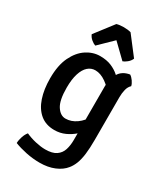

<svg xmlns="http://www.w3.org/2000/svg" viewBox="-229 -822 987 1140"><g transform="rotate(30 265.0 -252.5)"><path d="M483 -445Q467.5 -431 461.2 -406.5Q455 -382 455 -353.5V-62Q455 -2.5 449.8 38Q444.5 78.5 433.8 106Q423 133.5 407 153Q382.5 184 339 202.2Q295.5 220.5 238.5 220.5Q192 220.5 145 210.8Q98 201 63 187Q63.5 166 71.5 142.2Q79.5 118.5 92 104Q123.5 118.5 160.8 127Q198 135.5 228 135.5Q276.5 135.5 302.5 117.5Q328.5 99.5 338 69.2Q347.5 39 347.5 2V-367.5Q347.5 -417.5 369.8 -455.5Q392 -493.5 443 -502Q456 -494 468 -477Q480 -460 483 -445ZM42.5 -246Q42.5 -334.5 70.5 -392.5Q98.5 -450.5 142.5 -479.2Q186.5 -508 235 -508Q279.5 -508 311.8 -494.5Q344 -481 367 -460.5Q390 -440 406.5 -418.5L390.5 -324.5Q364 -367.5 326.2 -394Q288.5 -420.5 252.5 -420.5Q224 -420.5 202.2 -401.2Q180.5 -382 168 -343.2Q155.5 -304.5 155.5 -246Q155.5 -159.5 180.5 -121.2Q205.5 -83 240.5 -83Q279.5 -83 315 -108.2Q350.5 -133.5 371 -174L387.5 -90Q373.5 -66.5 348.2 -44Q323 -21.5 289.5 -6.2Q256 9 217 9Q158.5 9 119.8 -23.2Q81 -55.5 61.8 -112.8Q42.5 -170 42.5 -246ZM319.5 -720.5 416 -595Q408.5 -577 392.5 -564Q376.5 -551 364 -547L270.5 -637.5L177.5 -547Q164.5 -551 148.8 -564Q133 -577 125.5 -595L222 -720.5Q242.5 -726.5 270.5 -726.5Q299 -726.5 319.5 -720.5Z"/></g></svg>

Font: Signika Negative Light Medium
Style: Regular
Weight: 500
Version: Version 2.001